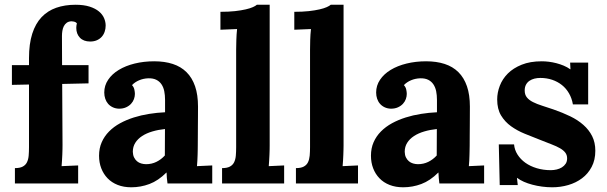

<svg xmlns="http://www.w3.org/2000/svg" viewBox="-20 -775 2566 811"><path d="M242.7 -420.4 244.1 -162.6Q244.1 -155.3 243.9 -144.8Q243.7 -134.3 243.2 -122.1Q242.7 -109.9 241.9 -97.2Q241.2 -84.5 240.2 -73.2L310.1 -76.2V0H43V-64.9Q64 -64.9 75.9 -71.3Q87.9 -77.6 93.8 -89.4Q99.6 -101.1 101.1 -117.4Q102.5 -133.8 102.5 -153.8V-418L30.3 -416.5V-500H102.5V-529.3Q102.5 -589.8 116.2 -632.6Q129.9 -675.3 155.5 -702.4Q181.2 -729.5 217.5 -742.2Q253.9 -754.9 298.8 -754.9Q334 -754.9 358.4 -747.1Q382.8 -739.3 397.9 -726.6Q413.1 -713.9 419.7 -698.2Q426.3 -682.6 426.3 -667Q426.3 -653.3 422.1 -641.1Q418 -628.9 409.7 -619.6Q401.4 -610.4 389.2 -605Q377 -599.6 360.8 -599.6Q333 -599.6 317.6 -615.7Q302.2 -631.8 302.2 -657.2Q302.2 -665.5 304.7 -676.8Q299.8 -682.1 293 -683.6Q286.1 -685.1 282.2 -685.1Q269.5 -684.6 261.7 -678.7Q253.9 -672.9 249.5 -664.1Q245.1 -655.3 243.4 -644.5Q241.7 -633.8 241.7 -623L242.2 -500H354V-422.9Z M676.8 -230Q648.4 -227.1 623.5 -219.7Q598.6 -212.4 580.3 -200.4Q562 -188.5 551.5 -171.9Q541 -155.3 541 -133.8Q541.5 -119.6 546.4 -109.9Q551.3 -100.1 558.8 -93.8Q566.4 -87.4 576.4 -84.5Q586.4 -81.5 597.2 -81.5Q620.6 -81.5 640.6 -91.3Q660.6 -101.1 676.3 -118.2ZM420.4 -384.3Q420.4 -413.6 436.8 -438Q453.1 -462.4 481.7 -479.7Q510.3 -497.1 548.8 -506.6Q587.4 -516.1 631.3 -516.1Q675.3 -516.1 709.7 -504.9Q744.1 -493.7 767.8 -470.2Q791.5 -446.8 804 -410.6Q816.4 -374.5 816.4 -324.7Q816.4 -299.3 816.2 -280Q815.9 -260.7 815.9 -242.9Q815.9 -225.1 815.7 -205.6Q815.4 -186 815.4 -160.6Q815.4 -153.3 815.2 -143.1Q814.9 -132.8 814.7 -121.1Q814.5 -109.4 813.7 -96.9Q813 -84.5 812 -73.2L876.5 -76.2V0H687.5Q685.5 -14.2 684.8 -23.7Q684.1 -33.2 683.6 -45.9H682.6Q648.4 -11.7 611.3 2.2Q574.2 16.1 534.7 16.1Q502.4 16.1 477.1 6.1Q451.7 -3.9 434.3 -22Q417 -40 407.7 -64.2Q398.4 -88.4 398.4 -117.2Q398.4 -148.9 409.7 -174.3Q420.9 -199.7 440.7 -219.7Q460.4 -239.7 487.3 -254.4Q514.2 -269 545.2 -278.8Q576.2 -288.6 609.9 -293.9Q643.6 -299.3 677.2 -300.8V-353Q677.2 -373 673.8 -389.9Q670.4 -406.7 662.1 -418.9Q653.8 -431.2 640.1 -438Q626.5 -444.8 606 -444.3Q585.4 -443.4 567.9 -436Q550.3 -428.7 537.6 -415.5Q545.4 -407.2 547.6 -396.5Q549.8 -385.7 549.8 -378.4Q549.8 -367.7 545.9 -356.7Q542 -345.7 533.7 -336.7Q525.4 -327.6 512.7 -321.8Q500 -315.9 482.4 -315.9Q467.8 -316.4 456.1 -322Q444.3 -327.6 436.5 -336.7Q428.7 -345.7 424.6 -357.9Q420.4 -370.1 420.4 -384.3Z M1119.1 -160.6Q1119.1 -153.3 1118.9 -143.1Q1118.7 -132.8 1118.2 -121.1Q1117.7 -109.4 1116.9 -96.9Q1116.2 -84.5 1115.2 -73.2L1180.2 -76.2V0H918V-64.9Q939 -64.9 950.9 -71.3Q962.9 -77.6 968.8 -89.4Q974.6 -101.1 976.1 -117.4Q977.5 -133.8 977.5 -153.8V-564.9Q977.5 -583 978.3 -606.4Q979 -629.9 981.4 -652.3L911.1 -649.4V-725.1Q945.8 -725.1 972.4 -728Q999 -731 1017.8 -735.4Q1036.6 -739.7 1048.1 -744.9Q1059.6 -750 1064.9 -754.9H1119.1Z M1431.2 -160.6Q1431.2 -153.3 1430.9 -143.1Q1430.7 -132.8 1430.2 -121.1Q1429.7 -109.4 1429 -96.9Q1428.2 -84.5 1427.2 -73.2L1492.2 -76.2V0H1230V-64.9Q1251 -64.9 1262.9 -71.3Q1274.9 -77.6 1280.8 -89.4Q1286.6 -101.1 1288.1 -117.4Q1289.6 -133.8 1289.6 -153.8V-564.9Q1289.6 -583 1290.3 -606.4Q1291 -629.9 1293.5 -652.3L1223.1 -649.4V-725.1Q1257.8 -725.1 1284.4 -728Q1311 -731 1329.8 -735.4Q1348.6 -739.7 1360.1 -744.9Q1371.6 -750 1377 -754.9H1431.2Z M1825.2 -230Q1796.9 -227.1 1772 -219.7Q1747.1 -212.4 1728.8 -200.4Q1710.4 -188.5 1700 -171.9Q1689.5 -155.3 1689.5 -133.8Q1689.9 -119.6 1694.8 -109.9Q1699.7 -100.1 1707.3 -93.8Q1714.8 -87.4 1724.9 -84.5Q1734.9 -81.5 1745.6 -81.5Q1769 -81.5 1789.1 -91.3Q1809.1 -101.1 1824.7 -118.2ZM1568.8 -384.3Q1568.8 -413.6 1585.2 -438Q1601.6 -462.4 1630.1 -479.7Q1658.7 -497.1 1697.3 -506.6Q1735.8 -516.1 1779.8 -516.1Q1823.7 -516.1 1858.2 -504.9Q1892.6 -493.7 1916.3 -470.2Q1939.9 -446.8 1952.4 -410.6Q1964.8 -374.5 1964.8 -324.7Q1964.8 -299.3 1964.6 -280Q1964.4 -260.7 1964.4 -242.9Q1964.4 -225.1 1964.1 -205.6Q1963.9 -186 1963.9 -160.6Q1963.9 -153.3 1963.6 -143.1Q1963.4 -132.8 1963.1 -121.1Q1962.9 -109.4 1962.2 -96.9Q1961.4 -84.5 1960.4 -73.2L2024.9 -76.2V0H1835.9Q1834 -14.2 1833.3 -23.7Q1832.5 -33.2 1832 -45.9H1831.1Q1796.9 -11.7 1759.8 2.2Q1722.7 16.1 1683.1 16.1Q1650.9 16.1 1625.5 6.1Q1600.1 -3.9 1582.8 -22Q1565.4 -40 1556.2 -64.2Q1546.9 -88.4 1546.9 -117.2Q1546.9 -148.9 1558.1 -174.3Q1569.3 -199.7 1589.1 -219.7Q1608.9 -239.7 1635.7 -254.4Q1662.6 -269 1693.6 -278.8Q1724.6 -288.6 1758.3 -293.9Q1792 -299.3 1825.7 -300.8V-353Q1825.7 -373 1822.3 -389.9Q1818.8 -406.7 1810.5 -418.9Q1802.2 -431.2 1788.6 -438Q1774.9 -444.8 1754.4 -444.3Q1733.9 -443.4 1716.3 -436Q1698.7 -428.7 1686 -415.5Q1693.8 -407.2 1696 -396.5Q1698.2 -385.7 1698.2 -378.4Q1698.2 -367.7 1694.3 -356.7Q1690.4 -345.7 1682.1 -336.7Q1673.8 -327.6 1661.1 -321.8Q1648.4 -315.9 1630.9 -315.9Q1616.2 -316.4 1604.5 -322Q1592.8 -327.6 1585 -336.7Q1577.1 -345.7 1573 -357.9Q1568.8 -370.1 1568.8 -384.3Z M2151.4 -165Q2153.3 -142.1 2166 -122.1Q2178.7 -102.1 2199.2 -87.4Q2219.7 -72.8 2247.3 -64.5Q2274.9 -56.2 2306.6 -56.2Q2318.8 -56.2 2331.3 -59.1Q2343.8 -62 2353.5 -68.1Q2363.3 -74.2 2369.4 -83.5Q2375.5 -92.8 2375.5 -106Q2375.5 -120.1 2367.9 -130.1Q2360.4 -140.1 2345.7 -148.7Q2331.1 -157.2 2309.3 -165.5Q2287.6 -173.8 2259.3 -185.1Q2228 -197.3 2196.3 -210.2Q2164.6 -223.1 2138.7 -241.7Q2112.8 -260.3 2096.4 -287.4Q2080.1 -314.5 2080.1 -355Q2080.1 -383.8 2091.1 -412.6Q2102.1 -441.4 2125 -464.4Q2147.9 -487.3 2183.6 -501.7Q2219.2 -516.1 2268.6 -516.1Q2282.2 -516.1 2298.1 -514.2Q2314 -512.2 2330.1 -508.1Q2346.2 -503.9 2361.3 -497.6Q2376.5 -491.2 2388.7 -482.4H2389.6L2388.2 -510.7H2464.4V-334H2399.9Q2395.5 -359.9 2383.5 -380.6Q2371.6 -401.4 2353.5 -415.8Q2335.4 -430.2 2312.3 -438Q2289.1 -445.8 2262.2 -445.8Q2249.5 -445.8 2237.5 -442.9Q2225.6 -439.9 2216.3 -433.6Q2207 -427.2 2201.7 -417.2Q2196.3 -407.2 2196.3 -392.6Q2196.3 -375 2205.6 -363.5Q2214.8 -352.1 2231.4 -343.8Q2248 -335.4 2270.3 -328.4Q2292.5 -321.3 2318.4 -312.5Q2356.4 -299.3 2388.7 -283.7Q2420.9 -268.1 2444.3 -247.3Q2467.8 -226.6 2481.2 -200Q2494.6 -173.3 2494.6 -138.2Q2494.6 -99.1 2479.2 -70.1Q2463.9 -41 2438.5 -22Q2413.1 -2.9 2380.4 6.6Q2347.7 16.1 2312.5 16.1Q2291 16.1 2269.5 13.2Q2248 10.3 2228.5 5.1Q2209 0 2192.6 -7.3Q2176.3 -14.6 2164.6 -23.4H2163.6L2167 6.8H2090.8L2086.9 -165Z"/></svg>

Font: DimaBanoo
Style: Bold
Weight: 800
Designer: R.Balvardi
Foundry: R.Balvardi
Version: Version 1.0.0-alpha3